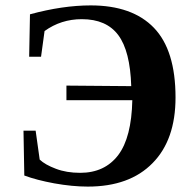

<svg xmlns="http://www.w3.org/2000/svg" viewBox="-20 -681 718 711"><path d="M226 -364 466 -362Q462 -492 418 -551Q374 -610 283 -610Q206 -610 145 -566L132 -471H88L91 -628Q212 -661 316 -661Q470 -661 550 -578Q630 -495 630 -320Q630 -163 545 -77Q460 10 305 10Q248 10 181 -2Q116 -14 70 -31L67 -197H112L127 -90Q147 -71 187 -56Q226 -41 277 -41Q368 -41 418 -107Q467 -172 470 -310H226Z"/></svg>

Font: Libra Serif Modern
Style: Bold
Weight: 700
Designer: Stefan Peev, Context Ltd
Foundry: Ascender Corporation
Version: Version 1.000